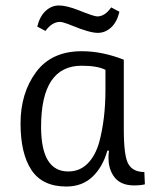

<svg xmlns="http://www.w3.org/2000/svg" viewBox="-20 -669 571 701"><path d="M365 -341V-414Q336 -429 278 -429Q130 -429 130 -206Q130 -43 229 -43Q271 -43 299.5 -71.5Q328 -100 342 -149Q365 -234 365 -341ZM222 12Q135 12 95 -48Q55 -108 55 -218.5Q55 -329 111.5 -405.5Q168 -482 278 -482Q317 -482 355.5 -474Q394 -466 432 -451V-197Q432 -95 450 -68Q467 -41 507 -41L509 4Q493 8 469 8Q416 8 393 -29Q376 -56 376 -93Q376 -105 378 -119H372Q355 -59 317.5 -23.5Q280 12 222 12ZM195 -649Q223 -649 266 -632Q323 -609 335 -609Q363 -609 386 -642L416 -626Q407 -588 385.5 -568.5Q364 -549 337 -549Q307 -549 242 -576Q210 -589 199 -589Q170 -589 146 -556L116 -572Q125 -609 146.5 -629Q168 -649 195 -649Z"/></svg>

Font: Ruluko
Style: Regular
Weight: 400
Designer: Ana Sanfelippo, Angelica Diaz, Meme Hernandez
Foundry: Ana Sanfelippo, Angelica Diaz y Meme Hernandez
Version: Version 1.001